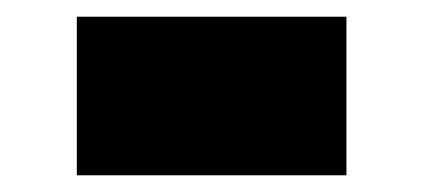

<svg xmlns="http://www.w3.org/2000/svg" viewBox="-20 -403 506 230"><path d="M72 -193V-383H395V-193Z"/></svg>

Font: Farlight84_Sys_V01
Style: Bold
Weight: 700
Designer: Monotype Design Team, Nadine Chahine and Nizar Qandah
Foundry: Monotype Imaging Inc.
Version: Version 2.004;October 31, 2024;FontCreator 14.0.0.2814 64-bi